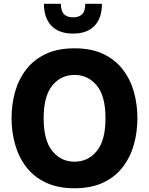

<svg xmlns="http://www.w3.org/2000/svg" viewBox="-20 -980 779 1005"><path d="M370.1 -727.1Q457.5 -727.1 519.8 -697.8Q582 -668.5 621.8 -617.4Q661.6 -566.4 680.4 -500.5Q699.2 -434.6 699.2 -361.3Q699.2 -288.1 680.4 -221.9Q661.6 -155.8 621.8 -104.5Q582 -53.2 519.5 -23.9Q457 5.4 370.1 5.4Q283.2 5.4 220.7 -23.9Q158.2 -53.2 118.4 -104.5Q78.6 -155.8 59.6 -221.9Q40.5 -288.1 40.5 -361.3Q40.5 -434.6 59.3 -500.5Q78.1 -566.4 117.9 -617.4Q157.7 -668.5 220.2 -697.8Q282.7 -727.1 370.1 -727.1ZM370.1 -587.9Q299.3 -587.9 253.9 -532.5Q208.5 -477.1 208.5 -361.3Q208.5 -245.1 253.7 -189.5Q298.8 -133.8 370.1 -133.8Q441.4 -133.8 486.8 -189.5Q532.2 -245.1 532.2 -361.3Q532.2 -477.5 486.3 -532.7Q440.4 -587.9 370.1 -587.9ZM513.7 -960Q513.7 -885.7 474.9 -845Q436 -804.2 362.3 -804.2Q288.6 -804.2 249.3 -845Q210 -885.7 210 -960H298.8Q298.8 -921.9 315.2 -905.5Q331.5 -889.2 362.3 -889.2Q393.6 -889.2 409.9 -905.5Q426.3 -921.9 426.3 -960Z"/></svg>

Font: Estedad-FD ExtraBold
Style: Regular
Weight: 800
Designer: Amin Abedi
Version: Version 7.3